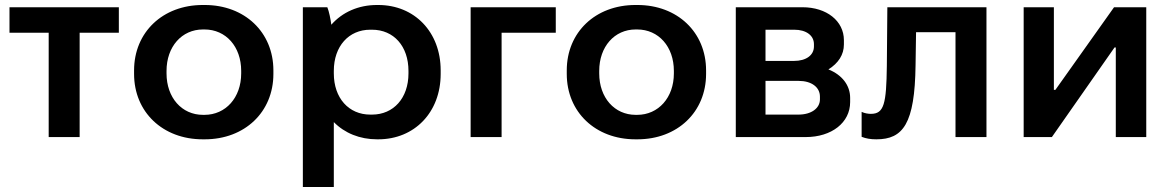

<svg xmlns="http://www.w3.org/2000/svg" viewBox="-20 -549 4686 769"><path d="M175 0H299V-418H456V-520H18V-418H175Z M792 9H800C960 9 1075 -100 1075 -253V-267C1075 -420 960 -529 800 -529H792C632 -529 517 -420 517 -267V-253C517 -100 632 9 792 9ZM793 -89C708 -89 647 -158 647 -255V-265C647 -362 708 -431 793 -431H799C885 -431 946 -362 946 -265V-255C946 -158 884 -89 799 -89Z M1193 200H1317V-60C1360 -16 1421 9 1490 9H1495C1640 9 1745 -99 1745 -253V-267C1745 -421 1640 -529 1495 -529H1490C1415 -529 1351 -500 1307 -450C1304 -473 1298 -503 1291 -520H1193ZM1463 -90C1377 -90 1317 -156 1317 -255V-265C1317 -364 1377 -430 1463 -430H1470C1557 -430 1616 -364 1616 -265V-255C1616 -156 1556 -90 1470 -90Z M1865 0H1989V-418H2206V-520H1865Z M2525 9H2533C2693 9 2808 -100 2808 -253V-267C2808 -420 2693 -529 2533 -529H2525C2365 -529 2250 -420 2250 -267V-253C2250 -100 2365 9 2525 9ZM2526 -89C2441 -89 2380 -158 2380 -255V-265C2380 -362 2441 -431 2526 -431H2532C2618 -431 2679 -362 2679 -265V-255C2679 -158 2617 -89 2532 -89Z M2927 0H3207C3311 0 3385 -58 3385 -140V-157C3385 -207 3353 -249 3298 -271C3338 -296 3360 -330 3360 -371V-388C3360 -465 3291 -520 3194 -520H2927ZM3046 -305V-430H3161C3209 -430 3240 -407 3240 -372V-363C3240 -328 3209 -305 3160 -305ZM3046 -90V-225H3179C3230 -225 3264 -200 3264 -162V-151C3264 -115 3229 -90 3178 -90Z M3490 9C3597 9 3644 -53 3647 -288L3649 -420H3807V0H3931V-520H3534L3532 -285C3530 -133 3521 -93 3468 -93C3458 -93 3443 -95 3431 -101V-1C3449 6 3467 9 3490 9Z M4080 0H4193L4444 -359H4449V0H4571V-520H4442L4207 -189H4201V-520H4080Z"/></svg>

Font: Fixel Display SemiBold
Style: Regular
Weight: 600
Designer: AlfaBravo + MacPaw
Foundry: Kyrylo Tkachov, Marchela Mozhyna, Serhii Makarenko, Maria Weinstein, Zakhar Kryvoshyya
Version: Version 1.211